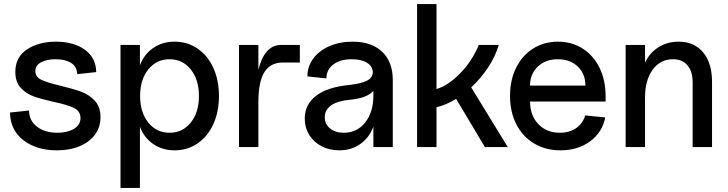

<svg xmlns="http://www.w3.org/2000/svg" viewBox="-20 -720 3563 940"><path d="M29 -169 122 -179Q123 -128 162 -99Q201 -70 261 -70Q309 -70 341.5 -89Q374 -108 374 -142Q374 -176 342 -191.5Q310 -207 244 -221Q185 -234 146.5 -247.5Q108 -261 81.5 -290Q55 -319 55 -368Q55 -440 112 -478Q169 -516 254 -516Q341 -516 395.5 -476.5Q450 -437 451 -367L358 -357Q357 -394 328 -412Q299 -430 252 -430Q209 -430 181 -415Q153 -400 153 -372Q153 -343 183 -329Q213 -315 277 -300Q339 -285 377.5 -271Q416 -257 444 -227Q472 -197 472 -146Q472 -98 445.5 -61.5Q419 -25 370.5 -4.5Q322 16 259 16Q158 16 94 -34Q30 -84 29 -169Z M665 -100V200H570V-500H665V-400Q685 -454 730 -485Q775 -516 835 -516Q898 -516 947.5 -482Q997 -448 1024.5 -387.5Q1052 -327 1052 -250Q1052 -173 1024.5 -112.5Q997 -52 947.5 -18Q898 16 835 16Q775 16 730 -15Q685 -46 665 -100ZM810 -70Q874 -70 914 -120Q954 -170 954 -250Q954 -330 914 -380Q874 -430 810 -430Q746 -430 706 -380Q666 -330 666 -250Q666 -170 706 -120Q746 -70 810 -70Z M1245 -500V-378Q1259 -437 1287 -468.5Q1315 -500 1356 -500H1448V-414H1366Q1304 -414 1274.5 -367Q1245 -320 1245 -221V0H1150V-500Z M1472 -139Q1472 -209 1528 -251.5Q1584 -294 1691 -304Q1750 -311 1777.5 -325.5Q1805 -340 1805 -366Q1805 -395 1777 -412.5Q1749 -430 1702 -430Q1646 -430 1612 -404.5Q1578 -379 1578 -336L1485 -346Q1485 -394 1513.5 -433Q1542 -472 1592.5 -494Q1643 -516 1706 -516Q1799 -516 1851 -466.5Q1903 -417 1903 -329V0H1808V-100Q1788 -46 1744 -15Q1700 16 1641 16Q1593 16 1554.5 -4Q1516 -24 1494 -59.5Q1472 -95 1472 -139ZM1663 -70Q1728 -70 1768 -120.5Q1808 -171 1808 -253V-275Q1777 -240 1696 -232Q1570 -220 1570 -146Q1570 -112 1596 -91Q1622 -70 1663 -70Z M2022 0V-700H2117V-284Q2174 -301 2232.5 -360.5Q2291 -420 2324 -500H2422Q2405 -443 2369.5 -389.5Q2334 -336 2287 -292L2466 0H2354L2213 -236Q2165 -206 2117 -195V0Z M2477 -251Q2477 -328 2507 -388.5Q2537 -449 2590.5 -482.5Q2644 -516 2712 -516Q2780 -516 2833 -482Q2886 -448 2915.5 -387.5Q2945 -327 2945 -248V-223H2575Q2575 -155 2615.5 -112.5Q2656 -70 2721 -70Q2768 -70 2801 -93Q2834 -116 2845 -155L2943 -145Q2929 -72 2869 -28Q2809 16 2724 16Q2651 16 2595 -17.5Q2539 -51 2508 -111.5Q2477 -172 2477 -251ZM2711 -430Q2651 -430 2613 -394Q2575 -358 2575 -301H2846Q2846 -359 2808.5 -394.5Q2771 -430 2711 -430Z M3275 -430Q3213 -430 3175.5 -379Q3138 -328 3138 -243V0H3043V-500H3138V-413Q3160 -461 3203.5 -488.5Q3247 -516 3303 -516Q3379 -516 3422.5 -463.5Q3466 -411 3466 -319V0H3371V-317Q3371 -370 3346 -400Q3321 -430 3275 -430Z"/></svg>

Font: MedMera Sans Display
Style: Regular
Weight: 500
Designer: Kasper Nordkvist
Foundry: UNCUT.wtf
Version: Version 1.300